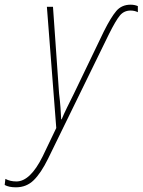

<svg xmlns="http://www.w3.org/2000/svg" viewBox="-132 -556 608 819"><path d="M73 121 333 -411Q362 -469 379.5 -490Q397 -511 425 -511Q442 -511 456 -504V-530Q442 -536 425 -536Q387 -536 364 -509Q341 -482 311 -422L183 -156Q168 -126 154 -97.5Q140 -69 131 -47H129Q128 -69 126 -97Q124 -125 120 -157L94 -527H68L108 -10L50 111Q-3 218 -62 218Q-89 218 -109 207L-112 233Q-94 243 -64 243Q-19 243 12 212.5Q43 182 73 121Z"/></svg>

Font: Noto Sans Display SemiCondensed Thin
Style: Italic
Weight: 250
Width: 4
Designer: Monotype Design team
Foundry: Monotype Imaging Inc.
Version: 1.000